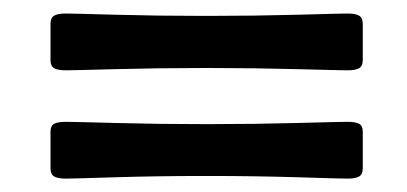

<svg xmlns="http://www.w3.org/2000/svg" viewBox="-20 -397 602 284"><path d="M279.8 -296.4Q213.9 -296.4 150.6 -294.7Q87.4 -293 77.6 -293Q65.4 -293 60.1 -296.1Q54.7 -299.3 54.7 -308.1V-361.8Q54.7 -370.6 60.1 -373.8Q65.4 -377 77.6 -377Q87.4 -377 150.6 -375.2Q213.9 -373.5 279.8 -373.5H290.5Q356.4 -373.5 420.2 -375.2Q483.9 -377 493.7 -377Q505.9 -377 511.2 -373.8Q516.6 -370.6 516.6 -361.8V-308.1Q516.6 -299.3 511.2 -296.1Q505.9 -293 493.7 -293Q483.9 -293 420.2 -294.7Q356.4 -296.4 290.5 -296.4ZM279.8 -136.7Q213.9 -136.7 150.6 -134.8Q87.4 -132.8 77.6 -132.8Q65.4 -132.8 60.1 -136Q54.7 -139.2 54.7 -147.9V-202.1Q54.7 -210.9 60.1 -213.9Q65.4 -216.8 77.6 -216.8Q87.4 -216.8 150.6 -215.1Q213.9 -213.4 279.8 -213.4H290.5Q356.4 -213.4 420.2 -215.1Q483.9 -216.8 493.7 -216.8Q505.9 -216.8 511.2 -213.9Q516.6 -210.9 516.6 -202.1V-147.9Q516.6 -139.2 511.2 -136Q505.9 -132.8 493.7 -132.8Q483.9 -132.8 420.2 -134.8Q356.4 -136.7 290.5 -136.7Z"/></svg>

Font: Cooper* SemiBold
Style: Italic
Weight: 600
Italic angle: -7°
Designer: Owen Earl
Foundry: indestructible type*
Version: Version 0.001